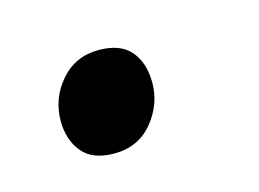

<svg xmlns="http://www.w3.org/2000/svg" viewBox="-37 -178 321 238"><g transform="rotate(-15 123.5 -59.5)"><path d="M87 5Q59 5 46 -11Q33 -27 33 -51Q33 -80 52 -102Q71 -124 101 -124Q129 -124 142 -108.5Q155 -93 155 -68Q155 -40 136.5 -17.5Q118 5 87 5Z"/></g></svg>

Font: Spectral SemiBold
Style: Italic
Weight: 600
Italic angle: -10°
Designer: Jean-Baptiste Levee
Foundry: Production Type
Version: Version 2.001